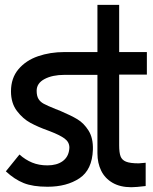

<svg xmlns="http://www.w3.org/2000/svg" viewBox="-20 -772 640 804"><path d="M388 -130V-458.5H249.5Q199.5 -458.5 166.5 -441Q133.5 -423.5 133.5 -392Q133.5 -370.5 141 -358Q148.5 -345.5 163.2 -337.5Q178 -329.5 212.5 -315.5L234 -307Q277.5 -288.5 304.2 -272.5Q331 -256.5 350.8 -225.2Q370.5 -194 369 -145Q366 -61 312.8 -25.5Q259.5 10 179 10Q117.5 10 79 -5.5Q40.5 -21 4.5 -54.5L61.5 -125Q86 -103 114.5 -91.2Q143 -79.5 178.5 -79.5Q218 -79.5 242.2 -97Q266.5 -114.5 270 -147Q270.5 -149.5 270.5 -154Q270.5 -177 250.5 -191.8Q230.5 -206.5 190 -222Q186.5 -223 179.5 -226Q139 -240.5 107.5 -257.5Q76 -274.5 51 -307.2Q26 -340 26 -389.5Q26 -445 57.2 -482Q88.5 -519 139.2 -536.5Q190 -554 249.5 -554H388V-751.5H479V-554H595V-459.5H479V-163.5Q479 -133 484.8 -117.5Q490.5 -102 507.8 -95Q525 -88 561 -88L573 -89L590 -90.5V7Q549 12 530 12Q483.5 12 451.5 -6.5Q419.5 -25 403.8 -57Q388 -89 388 -130Z"/></svg>

Font: JuliaMono Medium
Style: Regular
Weight: 500
Monospace: yes
Designer: cormullion
Foundry: corm
Version: Version 0.054; ttfautohint (v1.8.4)